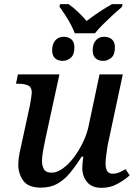

<svg xmlns="http://www.w3.org/2000/svg" viewBox="-20 -894 660 924"><path d="M340 -734Q333 -753 320.5 -776.5Q308 -800 293 -823Q278 -846 266 -862L269 -874H310Q333 -858 356 -836Q379 -814 397 -793Q424 -814 457.5 -836.5Q491 -859 519 -874H570L567 -861Q547 -844 523 -822Q499 -800 475.5 -776.5Q452 -753 437 -734ZM282 -601Q259 -601 245 -613.5Q231 -626 231 -652Q231 -682 246 -699.5Q261 -717 286 -717Q309 -717 323.5 -704.5Q338 -692 338 -666Q338 -630 320 -615.5Q302 -601 282 -601ZM477 -601Q454 -601 440 -613.5Q426 -626 426 -652Q426 -682 441 -699.5Q456 -717 482 -717Q504 -717 518.5 -704.5Q533 -692 533 -666Q533 -630 515 -615.5Q497 -601 477 -601ZM469 10Q422 10 399 -18Q376 -46 376 -85Q376 -107 381 -140H373Q345 -96 317.5 -62.5Q290 -29 256.5 -10Q223 9 177 9Q116 9 92 -24.5Q68 -58 68 -102Q68 -127 74 -157Q80 -187 86 -212L124 -387Q127 -403 130 -422.5Q133 -442 133 -447Q133 -475 114.5 -483Q96 -491 68 -491H57L66 -536H266L201 -237Q195 -210 188.5 -175.5Q182 -141 182 -120Q182 -96 191.5 -79.5Q201 -63 229 -63Q254 -63 282 -83Q310 -103 335 -136Q360 -169 379.5 -209.5Q399 -250 407 -290L459 -536H571L502 -213Q499 -201 496 -181Q493 -161 490.5 -141Q488 -121 488 -107Q488 -58 521 -58Q538 -58 552 -63.5Q566 -69 584 -80L604 -50Q581 -29 546 -9.5Q511 10 469 10Z"/></svg>

Font: Noto Serif Medium
Style: Italic
Weight: 500
Italic angle: -12°
Designer: Monotype Design Team
Foundry: Monotype Imaging Inc.
Version: Version 2.014; ttfautohint (v1.8.4.7-5d5b)